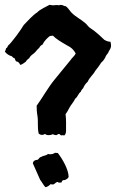

<svg xmlns="http://www.w3.org/2000/svg" viewBox="-30 -769 488 797"><path d="M13.7 -537.1C21.5 -537.1 20.5 -530.3 29.3 -527.3C34.2 -527.3 29.3 -521.5 38.1 -513.7C44.9 -513.7 49.8 -508.8 53.7 -500C61.5 -500 70.3 -508.8 77.1 -512.7C80.1 -519.5 85.9 -523.4 90.8 -527.3C98.6 -540 100.6 -539.1 112.3 -548.8C120.1 -555.7 124 -563.5 132.8 -570.3C135.7 -577.1 140.6 -581.1 146.5 -584C153.3 -598.6 166 -611.3 177.7 -620.1C178.7 -619.1 182.6 -620.1 189.5 -621.1C203.1 -607.4 221.7 -595.7 251 -579.1C254.9 -576.2 259.8 -575.2 263.7 -571.3C270.5 -567.4 281.2 -553.7 284.2 -546.9C279.3 -536.1 269.5 -530.3 262.7 -519.5C240.2 -493.2 219.7 -465.8 197.3 -439.5C168.9 -405.3 148.4 -366.2 122.1 -330.1C122.1 -319.3 123 -300.8 125 -291C129.9 -264.6 124 -241.2 130.9 -213.9C135.7 -210.9 139.6 -209 144.5 -209C153.3 -209 153.3 -212.9 157.2 -212.9C160.2 -210 165 -208 171.9 -208C177.7 -208 183.6 -209 188.5 -211.9C195.3 -209 200.2 -208 203.1 -208C206.1 -208 210 -212.9 214.8 -212.9C219.7 -212.9 219.7 -207 224.6 -207C225.6 -208 229.5 -208 237.3 -207C242.2 -210.9 244.1 -219.7 244.1 -224.6C244.1 -247.1 245.1 -274.4 242.2 -294.9C248 -302.7 252.9 -311.5 257.8 -321.3C264.6 -334 275.4 -344.7 282.2 -359.4C293 -367.2 294.9 -380.9 305.7 -388.7C306.6 -393.6 310.5 -398.4 315.4 -403.3C319.3 -413.1 325.2 -421.9 334 -429.7C341.8 -448.2 357.4 -459 365.2 -474.6C369.1 -478.5 387.7 -503.9 389.6 -508.8C392.6 -509.8 405.3 -523.4 409.2 -536.1C412.1 -540 413.1 -543 417 -546.9C419.9 -549.8 418.9 -552.7 426.8 -564.5C429.7 -571.3 433.6 -575.2 428.7 -595.7C419.9 -595.7 412.1 -598.6 403.3 -603.5C388.7 -618.2 375 -629.9 360.4 -641.6C351.6 -648.4 342.8 -652.3 335.9 -660.2C332 -665 328.1 -669.9 323.2 -673.8C304.7 -689.5 284.2 -699.2 267.6 -715.8C258.8 -724.6 253.9 -735.4 243.2 -743.2C232.4 -743.2 230.5 -752 213.9 -747.1C210.9 -748 207 -748 202.1 -748C195.3 -748 194.3 -745.1 175.8 -749C166 -744.1 130.9 -726.6 126 -718.8C103.5 -704.1 86.9 -683.6 68.4 -665C58.6 -647.5 18.6 -591.8 2.9 -579.1C2 -574.2 -1 -570.3 -4.9 -568.4C-5.9 -563.5 -6.8 -559.6 -9.8 -554.7C-3.9 -546.9 3.9 -541 13.7 -537.1ZM106.4 -90.8C117.2 -68.4 126 -44.9 136.7 -22.5C140.6 -18.6 151.4 1 158.2 7.8C165 6.8 168.9 5.9 180.7 -4.9C184.6 -2 189.5 -3.9 193.4 -3.9C197.3 -6.8 204.1 -13.7 209 -13.7C211.9 -13.7 210 -8.8 225.6 -11.7C226.6 -16.6 228.5 -22.5 239.3 -21.5C246.1 -25.4 252 -27.3 254.9 -34.2C254.9 -65.4 228.5 -110.4 210 -133.8L198.2 -134.8C194.3 -131.8 184.6 -126 168.9 -129.9C162.1 -122.1 149.4 -124 140.6 -117.2C132.8 -117.2 132.8 -108.4 125 -105.5C117.2 -105.5 107.4 -101.6 106.4 -90.8Z"/></svg>

Font: Caesar Dressing Cyrillic
Style: Regular
Weight: 400
Designer: Dathan Boardman
Foundry: Open Window
Version: Version 1.00;July 2, 2020;FontCreator 13.0.0.2642 64-bit